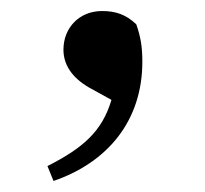

<svg xmlns="http://www.w3.org/2000/svg" viewBox="-20 -147 372 348"><path d="M77 181C176 147 238 71 238 -35C238 -62 235 -80 227 -103C208 -121 189 -127 165 -127C123 -127 95 -96 95 -57C95 -31 109 -7 142 12L182 34C165 92 129 122 66 154Z"/></svg>

Font: Noto Serif CJK JP SemiBold
Style: Regular
Weight: 600
Designer: Ryoko NISHIZUKA 西塚涼子 (kana & ideographs); Frank Grießhammer (Latin, Greek & Cyrillic); Wenlong ZHANG 张文龙 (bopomofo); San
Foundry: Adobe
Version: Version 2.001;hotconv 1.1.0;makeotfexe 2.6.0